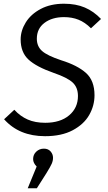

<svg xmlns="http://www.w3.org/2000/svg" viewBox="-20 -720 578 1032"><path d="M523 -618 469 -568Q437 -600 402 -614Q367 -628 324 -628Q260 -628 219 -597Q178 -566 178 -512Q178 -471 206 -446Q234 -421 309 -396Q396 -369 442 -328Q488 -287 488 -208Q488 -152 459.5 -102Q431 -52 371 -20Q311 12 222 12Q83 12 2 -79L57 -130Q89 -95 129 -77.5Q169 -60 223 -60Q304 -60 351.5 -100Q399 -140 399 -204Q399 -250 370.5 -276.5Q342 -303 269 -328Q175 -361 133 -400Q91 -439 91 -508Q91 -555 118.5 -599.5Q146 -644 199 -672Q252 -700 324 -700Q388 -700 436 -679.5Q484 -659 523 -618ZM265 128Q265 144 258 160Q251 176 230 210L178 292H129L177 175Q158 156 158 135Q158 111 175 95Q192 79 216 79Q239 79 252 94Q265 109 265 128Z"/></svg>

Font: Fira Sans Book
Style: Italic
Weight: 350
Italic angle: -8°
Designer: bBox Type GmbH & Carrois Corporate GbR & Edenspiekermann AG
Foundry: bBox Type GmbH & Carrois Corporate GbR & Edenspiekermann AG
Version: Version 4.301